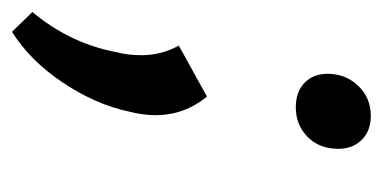

<svg xmlns="http://www.w3.org/2000/svg" viewBox="-187 -260 638 320"><g transform="rotate(90 132.0 -100.0)"><path d="M-8 165Q44 103 59 25Q64 6 64 -17Q64 -50 48 -79L133 -126Q164 -88 164 -40Q164 -20 158 4Q146 60 109.5 114.5Q73 169 25 199ZM95 -327Q95 -357 115 -378Q135 -399 165 -399Q190 -399 205 -384Q220 -369 220 -345Q220 -313 200 -293.5Q180 -274 151 -274Q125 -274 110 -288.5Q95 -303 95 -327Z"/></g></svg>

Font: Ysabeau Semibold
Style: Italic
Weight: 600
Italic angle: -12°
Designer: Christian Thalmann (Catharsis Fonts)
Version: Version 0.003